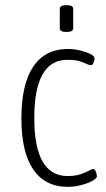

<svg xmlns="http://www.w3.org/2000/svg" viewBox="-20 -719 410 745"><path d="M243 6Q155 6 109 -61.5Q63 -129 63 -259Q63 -392 109 -460.5Q155 -529 244 -529Q268 -529 292 -523Q316 -517 331.5 -509Q347 -501 347 -493Q347 -486 343 -476Q339 -466 333 -466Q325 -466 303 -476.5Q281 -487 242 -487Q113 -487 113 -261Q113 -36 242 -36Q271 -36 291 -42.5Q311 -49 323.5 -56Q336 -63 342 -63Q348 -63 352 -52.5Q356 -42 356 -35Q356 -27 339 -17.5Q322 -8 296 -1Q270 6 243 6ZM238 -595Q212 -595 212 -609V-685Q212 -699 238 -699Q264 -699 264 -685V-609Q264 -595 238 -595Z"/></svg>

Font: Asap Condensed ExtraLight
Style: Regular
Weight: 200
Width: 3
Designer: Pablo Cosgaya
Foundry: Omnibus-Type
Version: Version 3.001; ttfautohint (v1.8.4.7-5d5b)